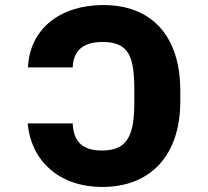

<svg xmlns="http://www.w3.org/2000/svg" viewBox="-20 -737 831 767"><path d="M270.5 -244.1H90.8C103.5 -96.7 213.9 9.8 388.7 9.8C584 9.8 700.2 -119.1 700.2 -332V-375C700.2 -588.9 589.8 -716.8 392.6 -716.8C220.7 -716.8 98.6 -622.1 91.8 -467.8H270.5C273.4 -543 321.3 -569.3 389.6 -569.3C497.1 -569.3 516.6 -508.8 516.6 -375V-330.1C516.6 -200.2 492.2 -135.7 387.7 -135.7C309.6 -135.7 273.4 -170.9 270.5 -244.1Z"/></svg>

Font: Pretendard Black
Style: Regular
Weight: 900
Designer: Base glyphs from Inter by Rasmus Andersson; Hangeul glyphs from Noto Sans CJK(Source Han Sans) by Jang Soo-young and Kan
Foundry: Kil Hyung-jin
Version: Version 1.309;Glyphs 3.2 (3225)